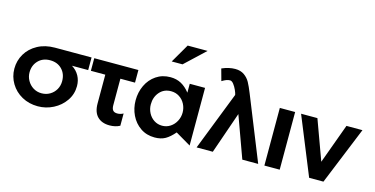

<svg xmlns="http://www.w3.org/2000/svg" viewBox="-81 -1229 3214 1647"><g transform="rotate(15 1526.5 -406.0)"><path d="M590 -242Q590 -170 550 -112Q510 -54 445.5 -21Q381 12 309 12Q230 12 167 -23Q104 -58 68 -118Q32 -178 32 -249Q32 -320 67.5 -380Q103 -440 169 -476Q235 -512 322 -512H647V-400H503Q545 -374 567.5 -333Q590 -292 590 -242ZM456 -250Q456 -315 416 -356Q376 -397 311 -397Q246 -397 206 -355.5Q166 -314 166 -251Q166 -213 185 -179Q204 -145 237 -124.5Q270 -104 311 -104Q352 -104 385 -123.5Q418 -143 437 -176Q456 -209 456 -250Z M1063 -512V-400H933V-164Q933 -134 945 -119.5Q957 -105 984 -105Q1012 -105 1037 -119V-10Q997 11 946 11Q877 11 838 -28Q799 -67 799 -144V-400H671V-512Z M1382 -409Q1423 -409 1455.5 -388Q1488 -367 1506 -332Q1524 -297 1524 -257Q1524 -217 1505.5 -181.5Q1487 -146 1454.5 -124.5Q1422 -103 1382 -103Q1342 -103 1310 -124Q1278 -145 1260 -180Q1242 -215 1242 -255Q1242 -320 1280.5 -364.5Q1319 -409 1382 -409ZM1655 -512H1519V-433Q1484 -478 1442 -501Q1400 -524 1346 -524Q1274 -524 1219.5 -487Q1165 -450 1136 -388.5Q1107 -327 1107 -256Q1107 -185 1136.5 -124Q1166 -63 1220 -26Q1274 11 1346 11Q1402 11 1440.5 -11Q1479 -33 1519 -80L1655 0ZM1320 -657H1416L1594 -824H1417Z M1717 0H1861L1989 -369L2123 0H2264L2036 -567Q2014 -622 1995.5 -656Q1977 -690 1944.5 -713Q1912 -736 1864 -736Q1808 -736 1746 -709L1775 -604Q1796 -617 1812.5 -623.5Q1829 -630 1846 -630Q1862 -630 1878 -609.5Q1894 -589 1906 -562Q1918 -535 1920 -521V-520Z M2455 -512H2319V0H2455Z M3053 -511H2911L2782 -158L2653 -511H2508L2717 2H2844Z"/></g></svg>

Font: Geom SemiBold
Style: Bold
Weight: 600
Version: Version 1.102